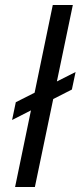

<svg xmlns="http://www.w3.org/2000/svg" viewBox="-20 -749 323 769"><path d="M40.4 0 191.4 -729H271.7L119.7 0ZM28.4 -268.4 43.3 -339.6 282.7 -460.6 267.9 -390.4Z"/></svg>

Font: Mona Sans
Style: Italic
Weight: 200
Italic angle: -11.6951°
Designer: Deni Anggara
Foundry: GitHub
Version: Version 2.000